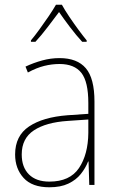

<svg xmlns="http://www.w3.org/2000/svg" viewBox="-20 -783 498 813"><path d="M232 -537Q307 -537 343.5 -494Q380 -451 380 -353V0H358L355 -99H353Q342 -71 322 -46Q302 -21 269.5 -5.5Q237 10 189 10Q116 10 80 -29.5Q44 -69 44 -129Q44 -208 103 -247.5Q162 -287 266 -295L354 -301V-347Q354 -437 324.5 -474.5Q295 -512 232 -512Q200 -512 167.5 -504Q135 -496 98 -476L88 -501Q122 -517 158.5 -527Q195 -537 232 -537ZM267 -271Q175 -265 123.5 -231Q72 -197 72 -129Q72 -75 102.5 -44.5Q133 -14 189 -14Q276 -14 314.5 -71.5Q353 -129 354 -220V-277ZM242 -763Q254 -741 273.5 -712Q293 -683 313 -656Q333 -629 347 -612V-606H328Q303 -633 276.5 -668Q250 -703 230 -732Q209 -704 182 -668.5Q155 -633 130 -606H111V-612Q127 -631 147 -658.5Q167 -686 186 -714Q205 -742 217 -763Z"/></svg>

Font: Noto Sans Telugu SemiCondensed Thin
Style: Regular
Weight: 100
Width: 4
Designer: Jelle Bosma - Monotype Design Team
Foundry: Monotype Imaging Inc.
Version: Version 2.005; ttfautohint (v1.8.4.7-5d5b)